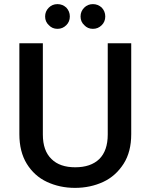

<svg xmlns="http://www.w3.org/2000/svg" viewBox="-20 -905 730 932"><path d="M74 -695C74 -695 74 -254 74 -254C74 -254 74 -254 74 -254C74 -197 86 -149 110 -110C134 -71 167 -41 208 -22C249 -3 294 7 344 7C344 7 344 7 344 7C394 7 440 -3 481 -22C522 -41 555 -71 580 -110C605 -149 617 -197 617 -254C617 -254 617 -695 617 -695C617 -695 503 -695 503 -695C503 -695 503 -252 503 -252C503 -252 503 -252 503 -252C503 -199 489 -160 462 -133C434 -106 395 -93 345 -93C345 -93 345 -93 345 -93C296 -93 257 -106 230 -133C202 -160 188 -199 188 -252C188 -252 188 -695 188 -695C188 -695 74 -695 74 -695ZM259 -765C259 -765 259 -765 259 -765C276 -765 290 -771 302 -783C313 -794 319 -808 319 -825C319 -825 319 -825 319 -825C319 -842 313 -856 302 -868C290 -879 276 -885 259 -885C259 -885 259 -885 259 -885C242 -885 228 -879 217 -868C205 -856 199 -842 199 -825C199 -825 199 -825 199 -825C199 -808 205 -794 217 -783C228 -771 242 -765 259 -765ZM431 -765C431 -765 431 -765 431 -765C448 -765 462 -771 474 -783C485 -794 491 -808 491 -825C491 -825 491 -825 491 -825C491 -842 485 -856 474 -868C462 -879 448 -885 431 -885C431 -885 431 -885 431 -885C414 -885 400 -879 389 -868C377 -856 371 -842 371 -825C371 -825 371 -825 371 -825C371 -808 377 -794 389 -783C400 -771 414 -765 431 -765Z"/></svg>

Font: Girnar Poppins
Style: Medium
Weight: 500
Designer: Ninad Kale (Devanagari), Jonny Pinhorn (Latin)
Foundry: Indian Type Foundry
Version: ""